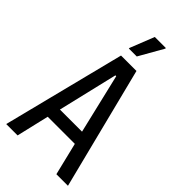

<svg xmlns="http://www.w3.org/2000/svg" viewBox="-335 -1122 1302 1302"><g transform="rotate(45 316.0 -471.0)"><path d="M20 94 242 -785H390L612 94H501L444 -140H184L129 94ZM208 -233H420L318 -663H310ZM246 -856V-862L315 -1036H421V-1030L322 -856Z"/></g></svg>

Font: Farlight84_Sys_V01
Style: Regular
Weight: 400
Designer: Ryoko NISHIZUKA  (kana, bopomofo & ideographs); Paul D. Hunt (Latin, Greek & Cyrillic); Sandoll Communications , Soo-you
Foundry: Adobe
Version: Version 2.004;October 29, 2024;FontCreator 14.0.0.2814 64-bi